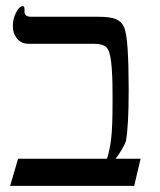

<svg xmlns="http://www.w3.org/2000/svg" viewBox="-20 -608 522 628"><path d="M418.9 0H13.2L39.1 -88.9H330.1Q339.8 -119.6 344 -158Q348.1 -196.3 348.1 -269V-302.2Q348.1 -364.3 343.8 -403.3Q339.4 -442.4 327.9 -453.6Q316.4 -464.8 287.1 -464.8H73.2Q49.8 -464.8 35.9 -481.7Q22 -498.5 22 -523.9Q22 -546.4 32.7 -567.1Q43.5 -587.9 54.2 -587.9Q60.1 -587.9 60.1 -579.1V-569.8Q60.1 -553.2 82 -553.2H298.8Q340.3 -553.2 358.6 -545.7Q377 -538.1 385.5 -519.8Q394 -501.5 397.5 -447.3Q400.9 -393.1 400.9 -313Q400.9 -196.3 392.1 -147.9Q389.2 -136.7 377.7 -117.7Q366.2 -98.6 357.9 -88.9H439.9Z"/></svg>

Font: Times New Roman
Style: Regular
Weight: 400
Designer: Steve Matteson
Foundry: Ascender Corporation
Version: Version 2.00.3